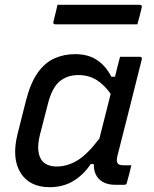

<svg xmlns="http://www.w3.org/2000/svg" viewBox="-20 -768 640 798"><path d="M292 -543Q346 -543 382.5 -519Q419 -495 443 -449H458Q462 -467 467 -486Q472 -505 479 -532H561Q572 -532 569 -520Q544 -420 518 -317Q492 -214 468 -120Q463 -99 468.5 -90Q474 -81 492 -81H526Q522 -64 517 -44.5Q512 -25 507 -8Q506 0 496 0H459Q416 0 392.5 -23Q369 -46 370 -86H357Q326 -40 283.5 -15Q241 10 187 10Q102 10 65 -50.5Q28 -111 53 -211L88 -350Q107 -424 137 -466Q167 -508 206.5 -525.5Q246 -543 292 -543ZM159 -95Q180 -76 216 -76Q259 -76 300.5 -100.5Q342 -125 393 -192Q405 -238 416.5 -284.5Q428 -331 440 -378Q414 -415 381.5 -435.5Q349 -456 306 -456Q259 -456 227.5 -429.5Q196 -403 179 -336L146 -208Q136 -168 139.5 -140Q143 -112 159 -95ZM219 -748H560Q572 -748 569 -737Q565 -718 560.5 -702Q556 -686 551 -667H210Q199 -667 202 -678Q207 -698 211 -714Q215 -730 219 -748Z"/></svg>

Font: Recursive Mn Lnr St
Style: Italic
Weight: 400
Italic angle: -15°
Monospace: yes
Version: Version 1.079;hotconv 1.0.112;makeotfexe 2.5.65598; ttfautoh